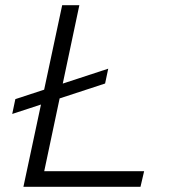

<svg xmlns="http://www.w3.org/2000/svg" viewBox="-20 -718 690 738"><path d="M27 -280 39 -337 396 -454 384 -397ZM70 0 219 -698H285L150 -60H534L520 0Z"/></svg>

Font: Azeret Mono Thin ExtraLight
Style: Italic
Weight: 250
Italic angle: -12°
Version: Version 1.002